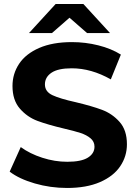

<svg xmlns="http://www.w3.org/2000/svg" viewBox="-20 -921 678 953"><path d="M28 -69 83 -191Q128 -158 190 -138Q252 -118 314 -118Q383 -118 416 -138.5Q449 -159 449 -193Q449 -218 429.5 -234.5Q410 -251 379.5 -261Q349 -271 297 -283Q217 -302 166 -321Q115 -340 78.5 -382Q42 -424 42 -494Q42 -555 75 -604.5Q108 -654 174.5 -683Q241 -712 337 -712Q404 -712 468 -696Q532 -680 580 -650L530 -527Q433 -582 336 -582Q268 -582 235.5 -560Q203 -538 203 -502Q203 -466 240.5 -448.5Q278 -431 355 -414Q435 -395 486 -376Q537 -357 573.5 -316Q610 -275 610 -205Q610 -145 576.5 -95.5Q543 -46 476 -17Q409 12 313 12Q230 12 152.5 -10.5Q75 -33 28 -69ZM412 -757 325 -833 238 -757H124L256 -901H394L526 -757Z"/></svg>

Font: mBank
Style: Bold
Weight: 700
Designer: Julieta Ulanovsky
Foundry: Julieta Ulanovsky
Version: Version 7.200